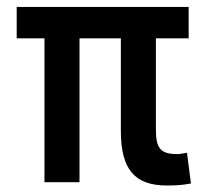

<svg xmlns="http://www.w3.org/2000/svg" viewBox="-20 -538 626 567"><path d="M472.7 9.8C503.4 9.8 519.5 8.3 543.9 3.9L532.2 -86.9C519.5 -84.5 510.7 -83 502 -83C450.2 -83 440.4 -105 440.4 -156.2V-424.8H537.1V-517.6H29.3V-424.8H111.3V0H214.8V-424.8H336.9V-151.4C336.9 -38.6 377 9.8 472.7 9.8Z"/></svg>

Font: Cascadia Mono NF
Style: Regular
Weight: 400
Monospace: yes
Designer: Aaron Bell
Foundry: Saja Typeworks
Version: Version 2404.023